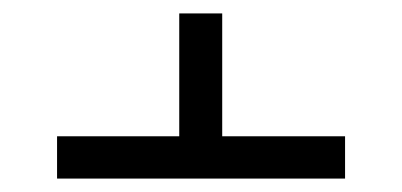

<svg xmlns="http://www.w3.org/2000/svg" viewBox="-20 -592 599 286"><path d="M65 -326V-389H247V-572H311V-389H494V-326Z"/></svg>

Font: Noto Serif Hebrew Medium
Style: Regular
Weight: 500
Version: Version 2.003